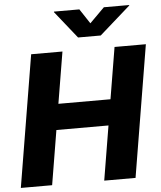

<svg xmlns="http://www.w3.org/2000/svg" viewBox="-62 -1003 887 1056"><g transform="rotate(-5 382.0 -475.0)"><path d="M9.8 0 130.4 -727.5H303.2L255.9 -442.9H543.5L590.8 -727.5H763.7L643.1 0H470.2L520 -300.3H232.4L182.6 0ZM416 -950.2 469.7 -868.7 551.3 -950.2H691.4L690.9 -947.3L520.5 -796.9H395.5L275.4 -947.3L275.9 -950.2Z"/></g></svg>

Font: Inter 18pt ExtraBold
Style: Italic
Weight: 800
Italic angle: -9.3988°
Designer: Rasmus Andersson
Foundry: rsms
Version: Version 4.001;git-66647c0bb